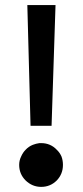

<svg xmlns="http://www.w3.org/2000/svg" viewBox="-20 -730 326 758"><path d="M87.9 -710Q116.2 -710 199.2 -710Q195.3 -590.8 183.6 -233.4Q173.8 -233.4 142.6 -233.4Q132.8 -233.4 100.6 -233.4Q97.7 -352.5 87.9 -710ZM142.6 7.8Q107.4 7.8 81.1 -17.6Q55.7 -43 55.7 -79.1Q55.7 -96.7 63.5 -112.3Q70.3 -127.9 81.1 -138.7Q92.8 -151.4 109.4 -158.2Q122.1 -163.1 135.7 -165Q139.6 -165 142.6 -165Q161.1 -165 176.8 -158.2Q192.4 -151.4 204.1 -138.7Q215.8 -127.9 222.7 -112.3Q228.5 -96.7 228.5 -79.1Q228.5 -43 204.1 -17.6Q178.7 7.8 142.6 7.8Z"/></svg>

Font: SSportsD
Style: Medium
Weight: 400
Designer: Swiss Typefaces
Version: Version 1.000